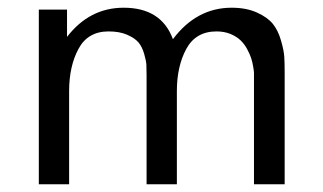

<svg xmlns="http://www.w3.org/2000/svg" viewBox="-20 -475 834 495"><path d="M80.1 0V-450.2H152.8V-379.9Q210.9 -455.1 298.8 -455.1Q396 -455.1 425.8 -374Q486.8 -455.1 577.1 -455.1Q615.2 -455.1 642.6 -442.6Q669.9 -430.2 683.3 -413.6Q696.8 -397 704.3 -371.1Q711.9 -345.2 712.9 -328.6Q713.9 -312 713.9 -288.1V0H634.8V-280.8Q634.8 -282.7 634.8 -286.9Q634.8 -291 632.8 -303Q630.9 -314.9 627.4 -325.4Q624 -335.9 616.9 -348.9Q609.9 -361.8 599.9 -371.3Q589.8 -380.9 574 -387.5Q558.1 -394 538.1 -394Q484.9 -394 460.4 -349.1Q436 -304.2 436 -240.2V0H357.9V-280.8Q357.9 -297.9 357.4 -307.9Q356.9 -317.9 351.6 -336.4Q346.2 -355 336.7 -366Q327.1 -377 307.6 -385.5Q288.1 -394 259.8 -394Q206.5 -394 182.4 -349.1Q158.2 -304.2 158.2 -240.2V0Z"/></svg>

Font: CMU Sans Serif
Style: Medium
Weight: 500
Version: Version 0.7.0